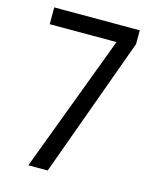

<svg xmlns="http://www.w3.org/2000/svg" viewBox="-109 -787 690 861"><g transform="rotate(15 236.0 -357.0)"><path d="M106 0 345 -636H35V-714H432V-650L196 0Z"/></g></svg>

Font: Noto Sans Tamil Condensed
Style: Regular
Weight: 400
Width: 3
Designer: Jelle Bosma - Monotype Design Team
Foundry: Monotype Imaging Inc.
Version: Version 2.004; ttfautohint (v1.8.4.7-5d5b)